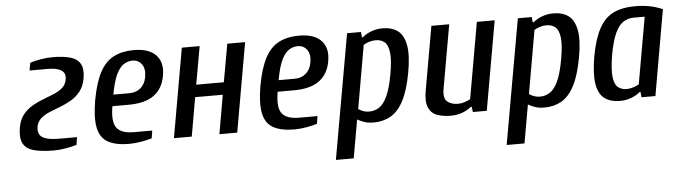

<svg xmlns="http://www.w3.org/2000/svg" viewBox="-46 -691 3785 1073"><g transform="rotate(-5 1847.0 -155.0)"><path d="M236 10Q166 10 122.5 -2Q79 -14 63 -45.5Q47 -77 56 -133Q64 -178 86 -205.5Q108 -233 138 -250.5Q168 -268 200 -280Q232 -292 261 -304Q290 -316 310 -333.5Q330 -351 335 -380Q341 -415 316 -431Q291 -447 242 -447H138L146 -490Q170 -498 205 -504Q240 -510 272 -510Q333 -510 372.5 -498.5Q412 -487 428 -457.5Q444 -428 435 -377Q427 -333 405 -305Q383 -277 353 -259.5Q323 -242 291 -230Q259 -218 230 -206Q201 -194 181 -176.5Q161 -159 155 -130Q149 -88 176.5 -70.5Q204 -53 267 -53H370L363 -10Q340 -3 304.5 3.5Q269 10 236 10Z M658 10Q583 10 539.5 -14Q496 -38 484 -95Q472 -152 489 -250Q507 -348 537.5 -405Q568 -462 615.5 -486Q663 -510 728 -510Q814 -510 853 -467.5Q892 -425 878 -352Q866 -282 816 -245Q766 -208 672 -208H582Q567 -122 592.5 -87.5Q618 -53 689 -53H792L785 -10Q762 -3 726.5 3.5Q691 10 658 10ZM593 -272H683Q721 -272 746 -293.5Q771 -315 778 -352Q787 -399 768 -425.5Q749 -452 716 -452Q689 -452 665.5 -436.5Q642 -421 624 -382.5Q606 -344 593 -272Z M909 0 997 -500H1097L1059 -287H1214L1252 -500H1352L1264 0H1164L1202 -218H1047L1009 0Z M1585 10Q1510 10 1466.5 -14Q1423 -38 1411 -95Q1399 -152 1416 -250Q1434 -348 1464.5 -405Q1495 -462 1542.5 -486Q1590 -510 1655 -510Q1741 -510 1780 -467.5Q1819 -425 1805 -352Q1793 -282 1743 -245Q1693 -208 1599 -208H1509Q1494 -122 1519.5 -87.5Q1545 -53 1616 -53H1719L1712 -10Q1689 -3 1653.5 3.5Q1618 10 1585 10ZM1520 -272H1610Q1648 -272 1673 -293.5Q1698 -315 1705 -352Q1714 -399 1695 -425.5Q1676 -452 1643 -452Q1616 -452 1592.5 -436.5Q1569 -421 1551 -382.5Q1533 -344 1520 -272Z M1800 200 1924 -500H2002L2005 -470H2010Q2031 -488 2060.5 -499Q2090 -510 2123 -510Q2175 -510 2208 -486Q2241 -462 2252 -405Q2263 -348 2245 -250Q2227 -152 2197 -95Q2167 -38 2125 -14Q2083 10 2029 10Q2000 10 1978.5 3Q1957 -4 1938 -15L1900 200ZM2010 -53Q2040 -53 2065.5 -69.5Q2091 -86 2111 -129Q2131 -172 2145 -250Q2159 -328 2154 -371Q2149 -414 2129.5 -430.5Q2110 -447 2079 -447Q2060 -447 2041.5 -441Q2023 -435 2011 -427L1949 -73Q1957 -66 1974 -59.5Q1991 -53 2010 -53Z M2462 10Q2417 10 2384 -2.5Q2351 -15 2337 -48.5Q2323 -82 2334 -143L2397 -500H2497L2434 -143Q2425 -91 2447.5 -72Q2470 -53 2508 -53Q2527 -53 2546 -59.5Q2565 -66 2577 -73L2652 -500H2752L2664 0H2586L2582 -30H2577Q2556 -12 2526.5 -1Q2497 10 2462 10Z M2758 200 2882 -500H2960L2963 -470H2968Q2989 -488 3018.5 -499Q3048 -510 3081 -510Q3133 -510 3166 -486Q3199 -462 3210 -405Q3221 -348 3203 -250Q3185 -152 3155 -95Q3125 -38 3083 -14Q3041 10 2987 10Q2958 10 2936.5 3Q2915 -4 2896 -15L2858 200ZM2968 -53Q2998 -53 3023.5 -69.5Q3049 -86 3069 -129Q3089 -172 3103 -250Q3117 -328 3112 -371Q3107 -414 3087.5 -430.5Q3068 -447 3037 -447Q3018 -447 2999.5 -441Q2981 -435 2969 -427L2907 -73Q2915 -66 2932 -59.5Q2949 -53 2968 -53Z M3410 10Q3359 10 3325.5 -14Q3292 -38 3282 -95Q3272 -152 3289 -250Q3307 -348 3338 -405Q3369 -462 3418.5 -486Q3468 -510 3538 -510Q3585 -510 3622.5 -502.5Q3660 -495 3694 -480L3610 0H3532L3529 -30H3524Q3503 -12 3473.5 -1Q3444 10 3410 10ZM3454 -53Q3473 -53 3492 -59.5Q3511 -66 3523 -73L3589 -447H3527Q3496 -447 3469.5 -430.5Q3443 -414 3423 -371Q3403 -328 3389 -250Q3376 -172 3380.5 -129Q3385 -86 3404.5 -69.5Q3424 -53 3454 -53Z"/></g></svg>

Font: Cuprum Medium
Style: Italic
Weight: 500
Italic angle: -10°
Version: Version 3.000